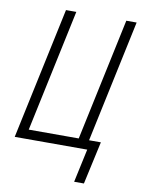

<svg xmlns="http://www.w3.org/2000/svg" viewBox="-97 -779 752 1025"><g transform="rotate(10 279.5 -266.5)"><path d="M378 181 417 0H24L176 -714H232L91 -51H362L503 -714H559L418 -51H482L431 181Z"/></g></svg>

Font: Noto Sans Display SemiCondensed Light
Style: Italic
Weight: 300
Width: 4
Italic angle: -12°
Designer: Monotype Design Team
Foundry: Monotype Imaging Inc.
Version: Version 1.900